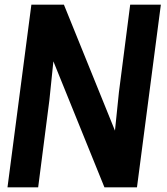

<svg xmlns="http://www.w3.org/2000/svg" viewBox="-20 -800 715 820"><path d="M565 0H426L208 -538L191 -373L143 0H12L114 -780H253L471 -242L488 -407L536 -780H667Z"/></svg>

Font: Tanohe Sans SemiBold
Style: Italic
Weight: 600
Designer: Village Type and Design LLC & Cristiano Sobral
Foundry: Cooper Hewitt Smithsonian Design Museum
Version: Version 1.00;September 29, 2021;FontCreator 13.0.0.2655 64-b